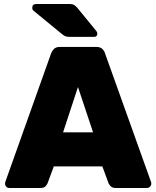

<svg xmlns="http://www.w3.org/2000/svg" viewBox="-20 -933 775 953"><path d="M26 0Q17 0 11 -6.5Q5 -13 5 -22Q5 -26 6 -29L234 -669Q238 -680 248 -690Q258 -700 276 -700H459Q478 -700 488 -690Q498 -680 501 -669L730 -29Q731 -26 731 -22Q731 -13 724.5 -6.5Q718 0 709 0H555Q538 0 530 -8Q522 -16 519 -23L488 -107H247L216 -23Q213 -16 205.5 -8Q198 0 180 0ZM293 -276H442L367 -501ZM325 -750Q310 -750 301.5 -754.5Q293 -759 285 -766L145 -881Q140 -886 140 -893Q140 -913 159 -913H327Q339 -913 346 -909.5Q353 -906 364 -894L458 -779Q463 -774 463 -766Q463 -750 447 -750Z"/></svg>

Font: Rubik ExtraBold
Style: Regular
Weight: 800
Designer: Hubert and Fischer
Foundry: Hubert and Fischer
Version: Version 2.300;gftools[0.9.30]